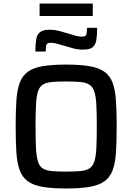

<svg xmlns="http://www.w3.org/2000/svg" viewBox="-20 -1063 752 1091"><path d="M355 8Q273 8 220 -1.5Q167 -11 136.5 -34Q106 -57 91.5 -97Q77 -137 73 -197.5Q69 -258 69 -344Q69 -430 73 -490.5Q77 -551 91.5 -591Q106 -631 136.5 -654Q167 -677 220 -686.5Q273 -696 355 -696Q438 -696 491 -686.5Q544 -677 575 -654Q606 -631 620.5 -591Q635 -551 639 -490.5Q643 -430 643 -344Q643 -258 639 -197.5Q635 -137 620.5 -97Q606 -57 575 -34Q544 -11 491 -1.5Q438 8 355 8ZM355 -88Q405 -88 437 -91Q469 -94 488 -106Q507 -118 516 -145.5Q525 -173 527.5 -221Q530 -269 530 -344Q530 -419 527.5 -467Q525 -515 516 -542.5Q507 -570 488 -582Q469 -594 437 -597Q405 -600 355 -600Q306 -600 274 -597Q242 -594 223 -582Q204 -570 195.5 -542.5Q187 -515 184.5 -467Q182 -419 182 -344Q182 -269 184.5 -221Q187 -173 195.5 -145.5Q204 -118 223 -106Q242 -94 274 -91Q306 -88 355 -88ZM181 -770Q181 -811 185.5 -838.5Q190 -866 207 -880Q224 -894 261 -894Q289 -894 316.5 -887Q344 -880 370 -872Q390 -865 408.5 -860Q427 -855 445 -855Q467 -855 470.5 -865.5Q474 -876 474 -905H532Q532 -864 527.5 -836Q523 -808 506.5 -794.5Q490 -781 453 -781Q423 -781 397 -788Q371 -795 345 -803Q324 -809 304.5 -814.5Q285 -820 269 -820Q248 -820 244 -809Q240 -798 240 -770ZM205 -972V-1043H507V-972Z"/></svg>

Font: Saira Medium
Style: Regular
Weight: 500
Designer: Hector Gatti with collaboration of the Omnibus-Type team
Foundry: Omnibus-Type
Version: Version 1.100; ttfautohint (v1.8.3)